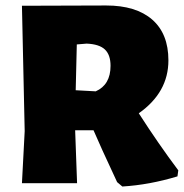

<svg xmlns="http://www.w3.org/2000/svg" viewBox="-20 -668 671 700"><path d="M367 -648Q476 -648 535 -596.5Q594 -545 594 -448Q594 -331 486 -255Q558 -143 630 -47L627 -25Q525 6 426 12L407 -4Q343 -141 321 -193H254L261 0H60L70 -190L60 -647ZM296 -509 260 -506 256 -339 329 -335Q383 -359 383 -428Q383 -468 362.5 -487.5Q342 -507 296 -509Z"/></svg>

Font: Alegreya Sans SC Black
Style: Regular
Weight: 900
Designer: Juan Pablo del Peral
Foundry: Huerta Tipografica
Version: Version 2.007